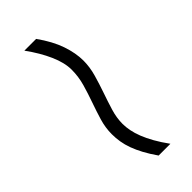

<svg xmlns="http://www.w3.org/2000/svg" viewBox="42 -672 749 749"><g transform="rotate(45 416.5 -298.0)"><path d="M753.9 -306.2Q725.1 -286.1 700.2 -272.7Q675.3 -259.3 652.6 -251Q629.9 -242.7 608.6 -239.3Q587.4 -235.8 565.9 -235.8Q530.3 -235.8 495.1 -246.3Q460 -256.8 424.3 -269.5Q388.7 -282.2 352.1 -292.7Q315.4 -303.2 276.9 -303.2Q238.8 -303.2 191.7 -282.5Q144.5 -261.7 94.2 -225.1V-290Q147.5 -328.1 195.3 -344.5Q243.2 -360.8 284.2 -360.8Q320.3 -360.8 356.9 -350.3Q393.6 -339.8 429.2 -327.4Q464.8 -314.9 499.5 -304.4Q534.2 -293.9 566.9 -293.9Q585 -293.9 605.2 -297.9Q625.5 -301.8 648.4 -310.8Q671.4 -319.8 697.5 -334.5Q723.6 -349.1 753.9 -371.1Z"/></g></svg>

Font: Charis SIL APac
Style: Italic
Weight: 400
Italic angle: -11°
Foundry: SIL International
Version: Version 5.000